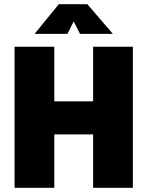

<svg xmlns="http://www.w3.org/2000/svg" viewBox="-20 -898 705 918"><path d="M49.7 0V-674.5H239.7V-413.6H425.2V-674.5H615.2V0H425.2V-255.4H239.7V0ZM145.4 -736.2 261.2 -878H397.6L519.4 -736.2H362.4L332.3 -795.6L302.4 -736.2Z"/></svg>

Font: Titillium Web SemiBold
Style: Regular
Weight: 600
Designer: Mohamed Gaber, Accademia di Belle Arti di Urbino
Foundry: Kief Type Foundry, Accademia di Belle Arti di Urbino
Version: Version 3.000; ttfautohint (v1.8.4)